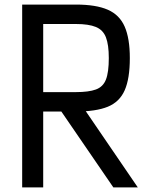

<svg xmlns="http://www.w3.org/2000/svg" viewBox="-20 -820 640 840"><path d="M77 0V-800H312Q400 -800 451.5 -777.5Q503 -755 525.5 -703.5Q548 -652 548 -566Q548 -476 525.5 -425Q503 -374 451.5 -353Q400 -332 312 -332H103V-417H312Q368 -417 399.5 -428.5Q431 -440 443.5 -472Q456 -504 456 -566Q456 -624 443.5 -656.5Q431 -689 399.5 -702Q368 -715 312 -715H169V0ZM476 0 208 -391H316L583 0Z"/></svg>

Font: Victor Mono SemiBold
Style: Regular
Weight: 600
Monospace: yes
Designer: Rune Bjørnerås
Version: Version 1.561;gftools[0.9.30]